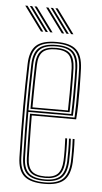

<svg xmlns="http://www.w3.org/2000/svg" viewBox="-54 -785 438 825"><g transform="rotate(5 165.0 -372.0)"><path d="M170 6Q109 6 81.8 -18.1Q54.5 -42.2 53 -98Q51.2 -161.2 50.6 -215.1Q50 -269 50 -317Q50 -365 50.9 -410.1Q51.8 -455.2 53 -501Q54.5 -556.2 81.1 -581.1Q107.8 -606 170 -606Q228.2 -606 254.4 -581.9Q280.5 -557.8 283 -502Q283.2 -493.5 284 -469Q284.8 -444.5 285 -411.5Q285.2 -378.5 284.6 -344.2Q284 -310 281.5 -282H90Q90.2 -251.8 90.6 -222.4Q91 -193 91.6 -162.6Q92.2 -132.2 93 -99Q94.2 -60.2 111.8 -43.1Q129.2 -26 170 -26Q207.8 -26 224.4 -43.5Q241 -61 243 -100Q244 -119 243.6 -148.6Q243.2 -178.2 242 -197H250Q251.5 -173.2 251.6 -144Q251.8 -114.8 251 -99.5Q248.8 -56.8 229.9 -38.1Q211 -19.5 170 -19.5Q125.5 -19.5 105.9 -38Q86.2 -56.5 85 -98.8Q84 -137 83.4 -168.9Q82.8 -200.8 82.5 -230Q82.2 -259.2 82 -289H274Q275.2 -314.5 275.8 -347.6Q276.2 -380.8 276.1 -413Q276 -445.2 275.8 -469.5Q275.5 -493.8 275 -501.8Q272.8 -554.8 248 -577.1Q223.2 -599.5 170 -599.5Q111.2 -599.5 86.9 -575.9Q62.5 -552.2 61 -500.8Q59.8 -455 58.9 -409.8Q58 -364.5 58 -316.6Q58 -268.8 58.6 -215Q59.2 -161.2 61 -98.2Q62.2 -46 87.6 -23.2Q113 -0.5 170 -0.5Q223.5 -0.5 247.9 -23.2Q272.2 -46 275 -98.5Q275.5 -107.2 275.6 -124.9Q275.8 -142.5 275.4 -162.2Q275 -182 274 -197H282Q283.5 -174.8 283.6 -144.2Q283.8 -113.8 283 -98Q280 -42.2 253.8 -18.1Q227.5 6 170 6ZM170 -6.8Q117.2 -6.8 93.8 -28.1Q70.2 -49.5 69 -98.5Q67.2 -162 66.6 -215.9Q66 -269.8 66 -317.4Q66 -365 66.9 -409.9Q67.8 -454.8 69 -500.5Q70.2 -549.5 93.4 -571.4Q116.5 -593.2 170 -593.2Q220 -593.2 242.5 -571.9Q265 -550.5 267 -501.2Q267.5 -490.8 268 -455.5Q268.5 -420.2 268.2 -376.5Q268 -332.8 266.2 -296H74Q74 -253.2 74.8 -203.2Q75.5 -153.2 77 -98.8Q78.2 -53 99.9 -33.1Q121.5 -13.2 170 -13.2Q215.2 -13.2 235.9 -33.2Q256.5 -53.2 259 -99.2Q259.8 -112.8 259.6 -143.2Q259.5 -173.8 258 -197H266Q267.5 -174.5 267.6 -143.6Q267.8 -112.8 267 -98.8Q264.5 -49.5 241.9 -28.1Q219.2 -6.8 170 -6.8ZM74 -303H258.5Q260 -342.8 260.1 -384.4Q260.2 -426 259.9 -458.1Q259.5 -490.2 259 -501Q257 -546.5 236.8 -566.6Q216.5 -586.8 170 -586.8Q119.2 -586.8 98.8 -565.8Q78.2 -544.8 77 -500.2Q75.5 -449.8 74.8 -400.8Q74 -351.8 74 -303ZM82 -310Q82 -342.5 82.4 -372.5Q82.8 -402.5 83.4 -433.6Q84 -464.8 85 -500.2Q86.2 -543.2 106 -561.9Q125.8 -580.5 170 -580.5Q213.2 -580.5 231.2 -561.1Q249.2 -541.8 251 -500.8Q251.5 -488.5 251.9 -457.2Q252.2 -426 252.1 -386.6Q252 -347.2 250.8 -310ZM90 -317H243Q244 -354.8 244.1 -392.6Q244.2 -430.5 243.9 -459.8Q243.5 -489 243 -500.2Q241.2 -539.8 224.4 -556.9Q207.5 -574 170 -574Q129.5 -574 111.9 -556.8Q94.2 -539.5 93 -500Q92 -466 91.4 -435.4Q90.8 -404.8 90.5 -375.8Q90.2 -346.8 90 -317ZM138 -645 61 -750H71L148 -645ZM98 -645 21 -750H31L108 -645ZM118 -645 41 -750H51L128 -645ZM228 -645 151 -750H161L238 -645ZM188 -645 111 -750H121L198 -645ZM208 -645 131 -750H141L218 -645Z"/></g></svg>

Font: Big Shoulders Inline Text Thin Thin
Style: Regular
Weight: 250
Version: Version 2.002